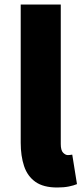

<svg xmlns="http://www.w3.org/2000/svg" viewBox="-20 -819 372 853"><path d="M234 14Q173 14 137.5 -11Q102 -36 87 -81Q72 -126 72 -185V-799H250V-179Q250 -151 260.5 -140.5Q271 -130 281 -130Q286 -130 290 -130.5Q294 -131 301 -132L322 -1Q308 5 286 9.5Q264 14 234 14Z"/></svg>

Font: Source Han Sans CN Heavy
Style: Regular
Weight: 900
Designer: Ryoko NISHIZUKA 西塚涼子 (kana, bopomofo & ideographs); Paul D. Hunt (Latin, Greek & Cyrillic); Sandoll Communications 산돌커뮤니
Foundry: Adobe
Version: Version 2.000;hotconv 1.0.107;makeotfexe 2.5.65593